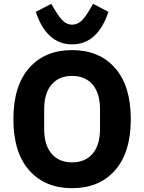

<svg xmlns="http://www.w3.org/2000/svg" viewBox="-20 -972 754 1004"><path d="M167 -910 248 -952 267 -920Q291 -880 311 -861.5Q331 -843 357 -843Q383 -843 404 -861.5Q425 -880 448 -920L467 -952L547 -910Q490 -740 357 -740Q224 -740 167 -910ZM581.5 -81.5Q499 12 357 12Q215 12 132.5 -81.5Q50 -175 50 -349Q50 -523 132.5 -616.5Q215 -710 357 -710Q499 -710 581.5 -616.5Q664 -523 664 -349Q664 -175 581.5 -81.5ZM503 -297V-401Q503 -484 464.5 -529.5Q426 -575 357 -575Q288 -575 249.5 -529.5Q211 -484 211 -401V-297Q211 -214 249.5 -168.5Q288 -123 357 -123Q426 -123 464.5 -168.5Q503 -214 503 -297Z"/></svg>

Font: Anuphan
Style: Bold
Weight: 700
Designer: Mike Abbink, Paul van der Laan, Pieter van Rosmalen, Mint Tantisuwanna
Foundry: Bold Monday; Cadson Demak
Version: Version 3.002;hotconv 1.0.109;makeotfexe 2.5.65596